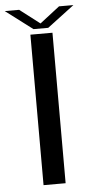

<svg xmlns="http://www.w3.org/2000/svg" viewBox="-69 -824 433 858"><g transform="rotate(-5 147.0 -395.0)"><path d="M91 0V-675H190V0ZM107 -698.5 -14 -790H50.5L140.5 -721L229.5 -790H294L173 -698.5Z"/></g></svg>

Font: Anybody ExtraExpanded
Style: Regular
Weight: 400
Width: 8
Designer: Tyler Finck
Foundry: Etcetera Type Company
Version: Version 1.010; ttfautohint (v1.8.3) -l 8 -r 50 -G 200 -x 14 